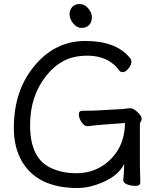

<svg xmlns="http://www.w3.org/2000/svg" viewBox="-20 -926 792 969"><path d="M443.8 -838.9Q443.8 -814.9 429.9 -800Q416 -785.2 392.1 -785.2Q368.2 -785.2 349.6 -807.6Q331.1 -830.1 331.1 -853Q331.1 -876 344.5 -890.9Q357.9 -905.8 381.8 -905.8Q405.8 -905.8 424.8 -884.3Q443.8 -862.8 443.8 -838.9ZM688 -6.8Q688 12.2 664.6 12.2Q641.1 12.2 621.6 4.6Q602.1 -2.9 602.1 -16.1V-17.1Q606.9 -69.8 606.9 -99.1Q574.2 -29.8 464.8 6.8Q417 22.9 371.1 22.9Q170.9 22.9 91.8 -109.9Q49.8 -180.2 49.8 -279.8Q49.8 -466.8 150.9 -589.8Q254.9 -719.2 411.4 -719.2Q567.9 -719.2 637.2 -631.8Q643.1 -626 643.1 -612.5Q643.1 -599.1 628.4 -580.6Q613.8 -562 600.3 -562Q586.9 -562 581.1 -570.8Q567.9 -591.8 541 -610.8Q492.2 -645 421.1 -645Q350.1 -645 300 -617.9Q250 -590.8 212.9 -543Q131.8 -440.9 131.8 -294.9Q131.8 -122.1 242.2 -76.2Q295.9 -51.8 365 -51.8Q434.1 -51.8 489 -84Q543.9 -116.2 578.1 -173.8Q609.9 -231 610.8 -305.2L499 -296.9Q479 -295.9 423.8 -289.1H421.9Q404.8 -289.1 391.4 -309.6Q377.9 -330.1 377.9 -348.6Q377.9 -367.2 396 -367.2H410.2Q454.1 -367.2 480 -369.1L603 -376Q610.8 -377 620.4 -378.4Q629.9 -379.9 638.9 -379.9Q647.9 -379.9 662.1 -370.1Q694.8 -345.2 694.8 -326.2Q694.8 -316.9 690.4 -312Q686 -307.1 686 -297.9V-97.2Q686 -88.9 686.5 -71Q687 -53.2 687.5 -35.2Q688 -17.1 688 -6.8Z"/></svg>

Font: LXGW WenKai Screen
Style: Regular
Weight: 400
Designer: LXGW / Fontworks Inc.
Foundry: LXGW / Fontworks Inc.
Version: Version 1.510;January 18,2025